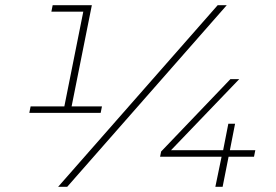

<svg xmlns="http://www.w3.org/2000/svg" viewBox="-20 -720 1062 740"><path d="M93 -285 98 -310H228L301 -675H178L183 -700H334L256 -310H373L368 -285ZM204 0 819 -700H854L239 0ZM597 -116 601 -136 868 -415H902L639 -141H840L860 -243H886L866 -141H964L959 -116H861L838 0H810L834 -116Z"/></svg>

Font: Montserrat Thin ExtraLight
Style: Italic
Weight: 250
Italic angle: -11.3°
Version: Version 9.000